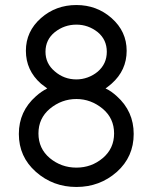

<svg xmlns="http://www.w3.org/2000/svg" viewBox="-20 -732 606 764"><path d="M284 -338Q342 -338 389 -299Q434 -261 434 -201Q434 -141 389 -103Q344 -65 284 -65Q224 -65 178 -103Q133 -141 133 -201Q133 -261 178 -299Q225 -338 284 -338ZM284 -634Q331 -634 369 -604Q405 -574 405 -526Q405 -478 369 -447Q351 -432 329 -424Q307 -416 284 -416Q235 -416 198 -448Q161 -479 161 -526Q161 -574 198 -604Q236 -634 284 -634ZM284 -712Q202 -712 143 -660Q83 -607 83 -530Q83 -452 143 -399Q149 -394 155.5 -389.5Q162 -385 168 -380Q144 -368 123 -349Q55 -289 55 -199Q55 -108 123 -48Q191 12 284 12Q377 12 445 -48Q512 -108 512 -199Q512 -289 445 -349Q434 -359 423.5 -366.5Q413 -374 400 -380Q407 -385 412.5 -389.5Q418 -394 424 -399Q484 -452 484 -530Q484 -607 424 -660Q365 -712 284 -712Z"/></svg>

Font: Unageo
Style: Regular
Weight: 400
Designer: Richard Sepsi
Foundry: Richard Sepsi
Version: Version 2.000